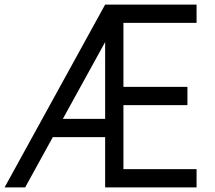

<svg xmlns="http://www.w3.org/2000/svg" viewBox="-20 -820 940 840"><path d="M440 -636V-300H255ZM440 0H840V-80H520V-360H800V-440H520V-720H840V-800H440L0 0H90L211 -220H440Z"/></svg>

Font: Gauge
Style: Regular
Weight: 400
Designer: Daniel Pimley
Foundry: Daniel Pimley
Version: Version 1.004;PS 001.001;hotconv 1.0.56